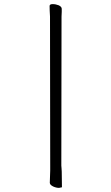

<svg xmlns="http://www.w3.org/2000/svg" viewBox="-20 -800 540 933"><path d="M280 34 281 110 267 113Q253 113 238 106Q222 98 222 88L224 29V5Q223 -719 223 -720Q221 -751 221 -771Q221 -780 236 -780Q251 -780 266 -774Q280 -767 280 -757V-742Q279 -731 279 -720L278 5Q279 10 279 17Q279 25 280 34Z"/></svg>

Font: Moon Stars Kai HW Light
Style: Regular
Weight: 300
Designer: GuiWonder
Version: Version 1.101